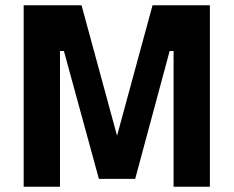

<svg xmlns="http://www.w3.org/2000/svg" viewBox="-20 -710 888 730"><path d="M70 0V-690H290L425 -194L560 -690H778V0H640V-516H625L494 -30H356L223 -516H208V0Z"/></svg>

Font: TypoPRO Titillium Text
Style: 999 wt
Weight: 900
Designer: Accademia di Belle Arti di Urbino and others
Foundry: Accademia di Belle Arti di Urbino and others.
Version: Version 25.000